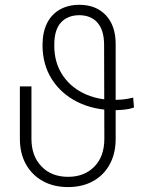

<svg xmlns="http://www.w3.org/2000/svg" viewBox="-20 -757 629 787"><path d="M525.9 -356.9 529.3 -316.4Q520 -313 508.1 -310.5Q496.1 -308.1 481.9 -306.9Q467.8 -305.7 451.7 -305.2Q364.3 -305.7 297.4 -339.1Q230.5 -372.6 192.6 -432.1Q154.8 -491.7 154.3 -570.3V-574.2Q154.8 -626 173.1 -662.4Q191.4 -698.7 225.6 -718Q259.8 -737.3 305.2 -737.3Q373.5 -737.3 413.8 -694.6Q454.1 -651.9 454.1 -576.7V-188Q454.1 -127.9 429.7 -83.3Q405.3 -38.6 361.3 -14.4Q317.4 9.8 259.3 9.8Q199.7 9.8 155.3 -14.9Q110.8 -39.6 86.2 -84Q61.5 -128.4 61.5 -188V-402.8H108.9V-188Q108.9 -117.7 149.9 -75Q190.9 -32.2 259.3 -32.2Q325.7 -32.2 366.7 -74Q407.7 -115.7 407.7 -188L406.7 -574.7Q406.2 -633.8 379.6 -664.1Q353 -694.3 304.7 -694.8Q256.8 -694.3 229.5 -664.3Q202.1 -634.3 202.6 -572.3V-568.4Q202.6 -503.4 233.6 -453.6Q264.6 -403.8 320.3 -375.7Q376 -347.7 448.7 -347.2Q464.4 -347.7 478.5 -348.9Q492.7 -350.1 504.6 -352.3Q516.6 -354.5 525.9 -356.9Z"/></svg>

Font: Inter Tight ExtraLight
Style: Regular
Weight: 250
Designer: Rasmus Andersson
Foundry: rsms
Version: Version 3.004